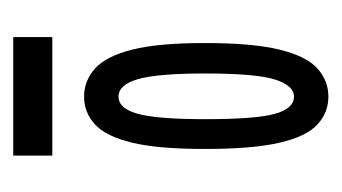

<svg xmlns="http://www.w3.org/2000/svg" viewBox="-133 -537 516 290"><g transform="rotate(90 125.0 -392.0)"><path d="M126 -261Q102 -261 83.5 -277.5Q65 -294 55 -333.5Q45 -373 45 -443Q45 -516 55 -556.5Q65 -597 83.5 -613.5Q102 -630 126 -630Q150 -630 168 -613.5Q186 -597 195.5 -556.5Q205 -516 205 -443Q205 -373 195.5 -333.5Q186 -294 168 -277.5Q150 -261 126 -261ZM126 -313Q144 -313 152 -342.5Q160 -372 160 -444Q160 -520 152 -549Q144 -578 126 -578Q109 -578 100 -549Q91 -520 91 -444Q91 -372 99.5 -342.5Q108 -313 126 -313ZM36 -213H215V-154H36Z"/></g></svg>

Font: Inconsolata UltraCondensed Medium
Style: Regular
Weight: 500
Width: 1
Monospace: yes
Designer: Raph Levien, Cyreal, Brenton Simpson
Foundry: Raph Levien, Cyreal, Google
Version: Version 3.001; ttfautohint (v1.8.2.53-6de2)